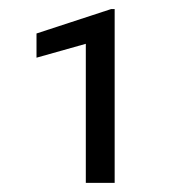

<svg xmlns="http://www.w3.org/2000/svg" viewBox="-20 -731 404 426"><path d="M234.4 -710.9V-325.2H170.4V-633.8L61 -603V-656.7L226.6 -710.9Z"/></svg>

Font: Vazirmatn UI FD Light
Style: Regular
Weight: 300
Designer: Saber Rastikerdar
Foundry: Saber Rastikerdar
Version: Version 33.003